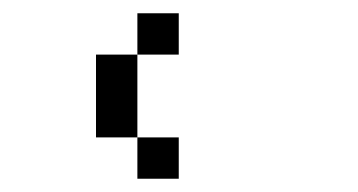

<svg xmlns="http://www.w3.org/2000/svg" viewBox="-20 -895 540 290"><path d="M250 -625V-687.5H187.5V-625ZM250 -812.5V-875H187.5V-812.5H125Q125 -812.5 125 -687.5H187.5Q187.5 -687.5 187.5 -812.5Z"/></svg>

Font: CalcUnifontExMono
Style: Regular
Weight: 500
Version: Version 15.0.06